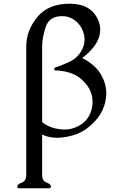

<svg xmlns="http://www.w3.org/2000/svg" viewBox="-20 -726 619 1032"><path d="M441.9 -31.7Q389.6 4.9 311 13.2Q298.3 14.6 287.1 14.6Q242.2 14.6 206.5 -2.9V215.8Q206.5 246.1 230.5 255.4Q253.9 264.2 253.9 275.9Q253.9 286.1 244.1 286.1H83.5Q73.2 286.1 73.2 275.9Q73.2 264.2 97.2 255.4Q121.1 246.6 121.1 215.8V-476.6Q121.1 -562.5 181.2 -635.3Q240.2 -706.1 355 -706.1H359.9Q471.7 -704.1 508.3 -616.2Q518.6 -592.3 518.6 -564.9Q518.6 -502 453.6 -440.9Q443.4 -430.7 421.4 -414.1Q492.2 -378.9 523.4 -324.2Q551.3 -275.9 551.3 -223.6Q551.3 -213.9 550.8 -209Q541.5 -103 441.9 -31.7ZM206.5 -69.8Q233.4 -45.9 278.3 -35.6Q303.2 -29.8 325.7 -29.8Q365.7 -29.8 399.4 -47.4Q450.2 -73.7 467.8 -123.5Q477.5 -150.9 477.5 -177.2Q477.5 -201.2 470.7 -222.7Q455.6 -271.5 405.8 -309.6Q356.4 -345.7 272.9 -347.7L272 -361.3Q304.2 -371.6 349.1 -391.6Q392.6 -410.6 416 -450.2Q434.6 -480.5 434.6 -514.2Q434.6 -523.4 433.1 -533.2Q425.3 -574.2 398.9 -602.1Q362.8 -639.2 313.5 -639.2Q245.6 -639.2 226.1 -582.3Q206.5 -525.4 206.5 -472.2Z"/></svg>

Font: Caudex
Style: Regular
Weight: 400
Version: Version 1.04